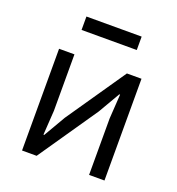

<svg xmlns="http://www.w3.org/2000/svg" viewBox="-128 -810 845 915"><g transform="rotate(20 294.0 -352.5)"><path d="M85 0V-516H163V-230L155 -106H159L223 -216L429 -516H503V0H425V-286L433 -410H429L365 -300L159 0ZM155 -637V-705H435V-637Z"/></g></svg>

Font: IBM Plex Sans
Style: Regular
Weight: 400
Designer: Mike Abbink, Paul van der Laan, Pieter van Rosmalen
Foundry: Bold Monday
Version: Version 3.201